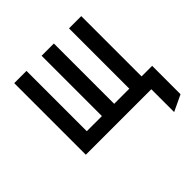

<svg xmlns="http://www.w3.org/2000/svg" viewBox="-176 -658 969 969"><g transform="rotate(-45 308.0 -174.0)"><path d="M529.5 163V0H471.5V-80.5H616V122ZM62 0V-511H149.5V-80.5H257.5V-511H345V-80.5H453V-511H540.5V0Z"/></g></svg>

Font: Overpass Mono Medium
Style: Regular
Weight: 500
Monospace: yes
Designer: Delve Withrington, Dave Bailey
Foundry: Delve Fonts LLC
Version: Version 4.000